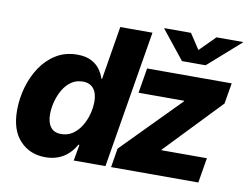

<svg xmlns="http://www.w3.org/2000/svg" viewBox="-82 -877 1289 1001"><g transform="rotate(10 563.0 -376.5)"><path d="M215.3 8.8Q132.8 8.8 80.6 -46.9Q28.3 -102.5 28.3 -206.5Q28.3 -268.6 45.4 -329.1Q62.5 -389.6 95.7 -439Q128.9 -488.3 177.2 -517.6Q225.6 -546.9 288.1 -546.9Q332 -546.9 361.3 -532.2Q390.6 -517.6 407.7 -494.1Q424.8 -470.7 432.6 -445.3H436.5L482.9 -727.5H653.3L532.7 0H364.7L379.9 -85.4H374.5Q358.9 -57.1 336.2 -35.9Q313.5 -14.6 283.2 -2.9Q252.9 8.8 215.3 8.8ZM275.4 -124.5Q310.1 -124.5 336.4 -142.6Q362.8 -160.6 380.9 -189.9Q398.9 -219.2 408.2 -253.7Q417.5 -288.1 417.5 -320.8Q417.5 -364.7 397.9 -389.2Q378.4 -413.6 340.8 -413.6Q306.2 -413.6 280 -395.5Q253.9 -377.4 236.6 -347.7Q219.2 -317.9 210.2 -283.4Q201.2 -249 201.2 -216.3Q201.2 -173.3 219.7 -148.9Q238.3 -124.5 275.4 -124.5ZM562.5 0 579.1 -100.6 877.4 -403.8 877.9 -406.7H636.2L658.2 -539.1H1106L1087.4 -429.2L806.2 -135.3L805.7 -132.3H1046.4L1024.4 0ZM851.1 -761.7 904.8 -680.2 986.3 -761.7H1126.5L1126 -758.8L955.6 -608.4H830.6L710.4 -758.8L710.9 -761.7Z"/></g></svg>

Font: Inter 18pt ExtraBold
Style: Italic
Weight: 800
Italic angle: -9.3988°
Designer: Rasmus Andersson
Foundry: rsms
Version: Version 4.001;git-66647c0bb